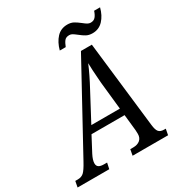

<svg xmlns="http://www.w3.org/2000/svg" viewBox="-255 -1036 1100 1176"><g transform="rotate(-30 295.0 -448.0)"><path d="M598 -42 590 0H339L347 -42H368Q398 -42 416 -57Q434 -72 434 -100L433 -127L421 -240H187L131 -134Q113 -99 113 -76Q113 -58 125 -50Q137 -42 162 -42H183L174 0H-50L-42 -42H-24Q2 -42 18.5 -57Q35 -72 61 -120L386 -714H463L533 -107Q537 -70 548.5 -56Q560 -42 586 -42ZM416 -289 397 -468 395 -488Q387 -590 387 -627Q360 -562 314 -477L214 -289ZM420 -809Q402 -823 392.5 -828.5Q383 -834 372 -834Q349 -834 338 -820.5Q327 -807 317 -781H275Q289 -833 318.5 -864.5Q348 -896 394 -896Q418 -896 435.5 -887Q453 -878 477 -859Q493 -846 503.5 -840Q514 -834 525 -834Q547 -834 559 -848Q571 -862 579 -887H621Q608 -836 578 -804Q548 -772 503 -772Q478 -772 460 -781.5Q442 -791 420 -809Z"/></g></svg>

Font: Noto Serif Narrow
Style: Italic
Weight: 400
Width: 4
Italic angle: -12°
Designer: Monotype Design Team
Foundry: Monotype Imaging Inc.
Version: Version 1.001